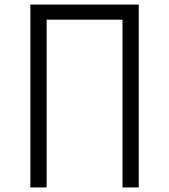

<svg xmlns="http://www.w3.org/2000/svg" viewBox="-20 -820 740 840"><path d="M113 -800H587V0H516V-734H184V0H113Z"/></svg>

Font: Martian Mono ExtraLight
Style: Regular
Weight: 200
Monospace: yes
Designer: Roman Shamin
Foundry: Evil Martians
Version: Version 1.000; ttfautohint (v1.8.4.7-5d5b)